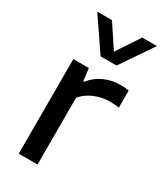

<svg xmlns="http://www.w3.org/2000/svg" viewBox="-202 -882 809 956"><g transform="rotate(30 202.0 -404.0)"><path d="M76.5 0V-544H165.5L174.5 -473.5H180.5Q209 -511 252.8 -530.5Q296.5 -550 344.5 -550Q358 -550 370 -549Q382 -548 393.5 -546V-447.5Q380.5 -450 366.8 -450.8Q353 -451.5 339 -451.5Q313 -451.5 284.2 -444.2Q255.5 -437 229.2 -421.8Q203 -406.5 184.5 -383.5V0ZM187 -623.5 61.5 -808H146L244 -660H222L320 -808H404.5L279 -623.5Z"/></g></svg>

Font: Encode Sans SemiExpanded Medium
Style: Regular
Weight: 500
Width: 6
Designer: Multiple Designers
Foundry: Impallari Type
Version: Version 3.002